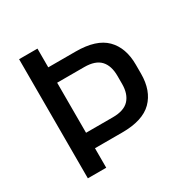

<svg xmlns="http://www.w3.org/2000/svg" viewBox="-149 -765 865 892"><g transform="rotate(-30 283.5 -319.5)"><path d="M316 -104.5H137V-187.5H313.5Q373.5 -187.5 400.8 -217.2Q428 -247 428 -300V-343.5Q428 -398 401 -427Q374 -456 314.5 -456H136.5V-538.5H316.5Q426.5 -538.5 477.2 -487.8Q528 -437 528 -346V-297.5Q528 -206.5 477 -155.5Q426 -104.5 316 -104.5ZM169.5 0H71V-639H169.5V-518.5V-480.5V-156.5V-130.5Z"/></g></svg>

Font: Anek Malayalam Medium
Style: Regular
Weight: 500
Designer: Maithili Shingre (Malayalam) & Yesha Goshar (Latin)
Foundry: Ek Type
Version: Version 1.003